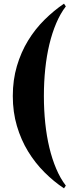

<svg xmlns="http://www.w3.org/2000/svg" viewBox="-20 -790 395 1050"><path d="M220 -265Q220 -188 227.5 -116.5Q235 -45 250 17.5Q265 80 287.5 133Q310 186 340 225L330 240Q274 203 223 152Q172 101 133.5 38Q95 -25 72.5 -101Q50 -177 50 -265Q50 -353 72.5 -429Q95 -505 133.5 -568Q172 -631 223 -681.5Q274 -732 330 -770L340 -755Q310 -716 287.5 -663Q265 -610 250 -547.5Q235 -485 227.5 -413.5Q220 -342 220 -265Z"/></svg>

Font: Yeseva One
Style: Regular
Weight: 400
Designer: Jovanny Lemonad
Foundry: Jovanny Lemonad
Version: Version 2.001; ttfautohint (v0.91) -l 8 -r 50 -G 200 -x 0 -w